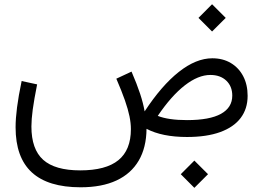

<svg xmlns="http://www.w3.org/2000/svg" viewBox="-20 -645 1236 904"><path d="M831.1 175.2 895.1 239.4 959.4 175.2 895.1 111.1ZM970.5 -292.1Q1017.1 -292.1 1045.4 -265.4Q1073.6 -238.6 1073.6 -194.7Q1073.6 -138.6 1020.5 -109.1Q967.3 -79.5 860.6 -79.5Q772.7 -79.5 722.8 -99.4Q786.3 -193.3 849.6 -242.7Q913 -292.1 970.5 -292.1ZM979.6 -370.6Q903.3 -370.6 822 -306.4Q740.7 -242.2 661 -120.6Q654.4 -158.9 639.6 -203.8Q624.8 -248.8 599.3 -307.9L527.7 -274.5Q553.1 -215.7 568.1 -172.8Q583.1 -129.8 589.7 -97.3Q596.3 -64.8 596.3 -36.9Q596.3 61.2 537.4 109.2Q478.5 157.2 357.6 157.2Q239 157.2 183.4 107.5Q127.9 57.7 127.9 -49.3Q127.9 -82.8 134.1 -129Q140.4 -175.2 154.8 -247.7L81.9 -263.5Q67 -192.4 60.2 -139.5Q53.4 -86.7 53.4 -45.6Q53.4 96.3 129.7 166.5Q206.1 236.8 359.6 236.8Q459.6 236.8 528.4 204.7Q597.2 172.7 633.2 111.1Q669.2 49.5 669.9 -38.5Q743.3 0 860.7 0Q953 0 1016.7 -23.1Q1080.3 -46.2 1113.1 -89.5Q1145.9 -132.8 1145.9 -193.9Q1145.9 -246.5 1125 -286.3Q1104.1 -326.1 1066.6 -348.4Q1029.2 -370.6 979.6 -370.6ZM914.5 -560.8 978.5 -496.7 1042.8 -560.8 978.5 -625Z"/></svg>

Font: Estedad-FD VF
Style: Regular
Weight: 100
Designer: Amin Abedi
Version: Version 7.3